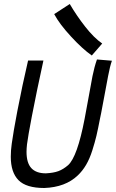

<svg xmlns="http://www.w3.org/2000/svg" viewBox="-20 -940 582 965"><path d="M493.7 -721.2 441.4 -661.1Q394.5 -693.8 336.7 -756.6Q278.8 -819.3 252.4 -869.1L330.6 -919.9Q365.2 -860.8 408.7 -805.4Q452.1 -750 493.7 -721.2ZM467.3 -641.1 542.5 -634.8Q532.2 -605.5 523.4 -558.1Q517.1 -524.4 505.4 -461.9Q493.7 -399.4 488.3 -371.1L482.4 -342.8Q472.2 -289.6 464.6 -257.3Q457 -225.1 443.8 -183.6Q430.7 -142.1 412.6 -111.3Q394.5 -80.6 370.6 -58.1Q308.6 1 202.6 4.9Q111.8 4.9 73 -34.4Q34.2 -73.7 34.2 -152.3Q34.2 -184.1 39.1 -218.3Q46.9 -275.4 66.9 -380.4Q92.3 -512.7 121.1 -635.7H198.2Q165 -484.4 140.1 -355.5Q120.6 -253.9 115.7 -214.4Q113.3 -192.4 113.3 -177.2Q113.3 -121.1 137.5 -95Q161.6 -68.8 210.4 -68.8Q249 -70.8 273.4 -79.8Q297.9 -88.9 322.3 -109.9Q368.7 -151.9 405.3 -342.8Q410.6 -370.6 423.6 -441.9Q436.5 -513.2 444.8 -557.1Q454.1 -603.5 467.3 -641.1Z"/></svg>

Font: Fantasque Sans Mono
Style: Italic
Weight: 400
Italic angle: -11°
Monospace: yes
Designer: Jany Belluz
Version: Version 1.8.0 ; ttfautohint (v1.8.2)